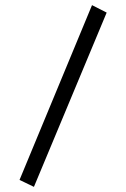

<svg xmlns="http://www.w3.org/2000/svg" viewBox="-20 -685 490 747"><path d="M112 42 56 15 338 -665 395 -636Z"/></svg>

Font: Inconsolata SemiCondensed
Style: Regular
Weight: 400
Width: 4
Monospace: yes
Designer: Raph Levien, Cyreal, Brenton Simpson
Foundry: Raph Levien, Cyreal, Google
Version: Version 3.000; ttfautohint (v1.8.2.53-6de2)